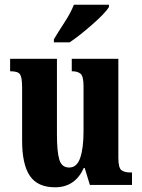

<svg xmlns="http://www.w3.org/2000/svg" viewBox="-20 -786 604 816"><path d="M214 10Q299 10 336 -72H340L362 0H541V-53H533Q510 -53 496.5 -62.5Q483 -72 483 -116V-536H285V-483H288Q310 -483 322.5 -472.5Q335 -462 335 -419V-227Q335 -157 321 -115.5Q307 -74 274 -74Q242 -74 232 -108Q222 -142 222 -215V-536H23V-483H26Q57 -483 65.5 -469.5Q74 -456 74 -413V-188Q74 -87 107 -38.5Q140 10 214 10ZM209 -606H276Q319 -635 373 -682.5Q427 -730 443 -756V-766H294Q281 -732 254.5 -691.5Q228 -651 209 -619Z"/></svg>

Font: Noto Serif ExtraCondensed Extra
Style: Regular
Weight: 800
Width: 3
Designer: Monotype Design Team
Foundry: Monotype Imaging Inc.
Version: Version 1.002